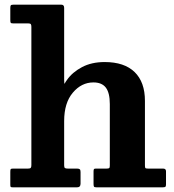

<svg xmlns="http://www.w3.org/2000/svg" viewBox="-20 -800 745 820"><path d="M101.5 -700H38Q28 -700 26 -702.5Q24 -705 24 -714.5V-765.5Q24 -774 26 -777Q28 -780 37 -780H242Q254 -780 254 -766.5V-460Q254 -438 256.5 -443.5Q259 -449 266 -458.5Q289 -491.5 330 -513.2Q371 -535 427 -535Q511 -535 555 -492.2Q599 -449.5 599 -369V-94Q599 -84 601 -82Q603 -80 613 -80H676.5Q689 -80 689 -68.5V-12.5Q689 -4.5 686.2 -2.2Q683.5 0 675.5 0H391.5Q383 0 381.2 -3.2Q379.5 -6.5 379.5 -15V-67Q379.5 -73.5 380.8 -76.8Q382 -80 389 -80H435Q444 -80 446.5 -82.2Q449 -84.5 449 -93.5V-355.5Q449 -403.5 432 -425.8Q415 -448 379 -448Q328 -448 291 -404.2Q254 -360.5 254 -283V-94Q254 -85 257.2 -82.5Q260.5 -80 270 -80H309Q317 -80 320.5 -77.2Q324 -74.5 324 -65.5V-15.5Q324 0 309.5 0H34Q27 0 25.5 -2Q24 -4 24 -11.5V-66Q24 -74.5 25.5 -77.2Q27 -80 35.5 -80H99.5Q108.5 -80 111.2 -83Q114 -86 114 -95V-685Q114 -693 111.8 -696.5Q109.5 -700 101.5 -700Z"/></svg>

Font: Besley
Style: Bold
Weight: 700
Designer: Owen Earl
Foundry: indestructible type*
Version: Version 2.001; ttfautohint (v1.8.3)